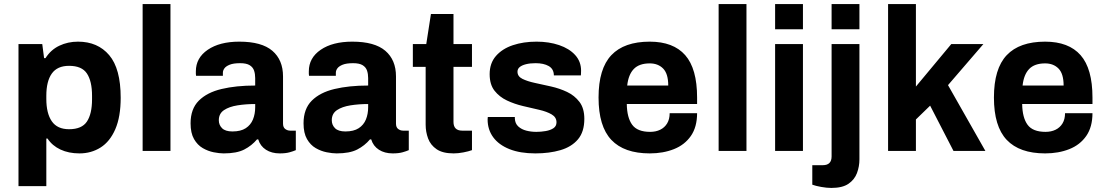

<svg xmlns="http://www.w3.org/2000/svg" viewBox="-20 -743 5432 945"><path d="M71 173V-526H188L197 -457H204Q230 -498 272 -518Q314 -538 364 -538Q461 -538 517.5 -471.5Q574 -405 574 -262Q574 -168 547.5 -107Q521 -46 475 -17Q429 12 371 12Q318 12 277.5 -7Q237 -26 214 -61H208V173ZM320 -107Q383 -107 408 -145Q433 -183 433 -254V-272Q433 -343 408 -381Q383 -419 320 -419Q262 -419 235 -381Q208 -343 208 -272V-256Q208 -185 235 -146Q262 -107 320 -107Z M682 0V-723H819V0Z M1081 12Q1060 12 1032 6.5Q1004 1 978 -14Q952 -29 935 -58.5Q918 -88 918 -136Q918 -207 958.5 -247.5Q999 -288 1070.5 -305Q1142 -322 1236 -322V-359Q1236 -379 1230.5 -395.5Q1225 -412 1209 -422Q1193 -432 1162 -432Q1129 -432 1110.5 -424.5Q1092 -417 1084.5 -406.5Q1077 -396 1077 -385V-370H945Q944 -374 944 -379.5Q944 -385 944 -392Q944 -458 1002.5 -498Q1061 -538 1158 -538Q1268 -538 1320.5 -493Q1373 -448 1373 -367V-135Q1373 -116 1384 -108Q1395 -100 1408 -100H1436V-4Q1425 1 1405.5 6.5Q1386 12 1357 12Q1317 12 1289 -6Q1261 -24 1251 -57H1245Q1219 -26 1182 -7Q1145 12 1081 12ZM1124 -96Q1165 -96 1189.5 -112Q1214 -128 1225 -155Q1236 -182 1236 -215V-231Q1190 -231 1149 -224.5Q1108 -218 1082.5 -201Q1057 -184 1057 -151Q1057 -128 1073 -112Q1089 -96 1124 -96Z M1637 12Q1616 12 1588 6.5Q1560 1 1534 -14Q1508 -29 1491 -58.5Q1474 -88 1474 -136Q1474 -207 1514.5 -247.5Q1555 -288 1626.5 -305Q1698 -322 1792 -322V-359Q1792 -379 1786.5 -395.5Q1781 -412 1765 -422Q1749 -432 1718 -432Q1685 -432 1666.5 -424.5Q1648 -417 1640.5 -406.5Q1633 -396 1633 -385V-370H1501Q1500 -374 1500 -379.5Q1500 -385 1500 -392Q1500 -458 1558.5 -498Q1617 -538 1714 -538Q1824 -538 1876.5 -493Q1929 -448 1929 -367V-135Q1929 -116 1940 -108Q1951 -100 1964 -100H1992V-4Q1981 1 1961.5 6.5Q1942 12 1913 12Q1873 12 1845 -6Q1817 -24 1807 -57H1801Q1775 -26 1738 -7Q1701 12 1637 12ZM1680 -96Q1721 -96 1745.5 -112Q1770 -128 1781 -155Q1792 -182 1792 -215V-231Q1746 -231 1705 -224.5Q1664 -218 1638.5 -201Q1613 -184 1613 -151Q1613 -128 1629 -112Q1645 -96 1680 -96Z M2213 12Q2159 12 2129 -8.5Q2099 -29 2087 -61.5Q2075 -94 2075 -129V-414H2012V-526H2078L2101 -674H2212V-526H2303V-414H2212V-143Q2212 -100 2255 -100H2303V-4Q2287 2 2261 7Q2235 12 2213 12Z M2615 12Q2540 12 2487.5 -9Q2435 -30 2407.5 -67.5Q2380 -105 2380 -155Q2380 -159 2380.5 -163Q2381 -167 2381 -167H2514V-160Q2515 -135 2531 -120.5Q2547 -106 2570.5 -100Q2594 -94 2620 -94Q2643 -94 2666 -98Q2689 -102 2704 -112Q2719 -122 2719 -141Q2719 -166 2695 -180Q2671 -194 2634 -202.5Q2597 -211 2554.5 -221Q2512 -231 2475 -248.5Q2438 -266 2414 -296.5Q2390 -327 2390 -378Q2390 -432 2421 -467.5Q2452 -503 2504 -520.5Q2556 -538 2621 -538Q2682 -538 2732 -521Q2782 -504 2811 -472Q2840 -440 2840 -395Q2840 -387 2839.5 -380Q2839 -373 2839 -372H2706V-374Q2705 -404 2680.5 -418Q2656 -432 2616 -432Q2589 -432 2569 -427Q2549 -422 2538 -413Q2527 -404 2527 -390Q2527 -367 2551 -355Q2575 -343 2612 -335Q2649 -327 2691.5 -317.5Q2734 -308 2771 -290.5Q2808 -273 2832 -241.5Q2856 -210 2856 -158Q2856 -94 2824.5 -57Q2793 -20 2738.5 -4Q2684 12 2615 12Z M3178 12Q3052 12 2989 -54.5Q2926 -121 2926 -263Q2926 -405 2989 -471.5Q3052 -538 3178 -538Q3294 -538 3352.5 -471.5Q3411 -405 3411 -263V-231H3065Q3066 -164 3091.5 -129Q3117 -94 3180 -94Q3208 -94 3229.5 -104.5Q3251 -115 3263.5 -135.5Q3276 -156 3276 -186H3411Q3411 -118 3380.5 -74Q3350 -30 3297 -9Q3244 12 3178 12ZM3067 -322H3269Q3269 -380 3244 -405.5Q3219 -431 3178 -431Q3126 -431 3099.5 -403.5Q3073 -376 3067 -322Z M3517 0V-723H3654V0Z M3795 0V-526H3932V0ZM3795 -599V-723H3932V-599Z M4071.8 182Q4049 182 4021.5 177Q3994 172 3978 166V70H4030Q4073 70 4073 27V-526H4210V41Q4210 76.3 4198 108.6Q4186 141 4156.2 161.5Q4126.4 182 4071.8 182ZM4073 -599V-723H4210V-599Z M4351 0V-723H4488V-317L4662 -526H4820L4646 -324L4830 0H4673L4558 -223L4488 -155V0Z M5124 12Q4998 12 4935 -54.5Q4872 -121 4872 -263Q4872 -405 4935 -471.5Q4998 -538 5124 -538Q5240 -538 5298.5 -471.5Q5357 -405 5357 -263V-231H5011Q5012 -164 5037.5 -129Q5063 -94 5126 -94Q5154 -94 5175.5 -104.5Q5197 -115 5209.5 -135.5Q5222 -156 5222 -186H5357Q5357 -118 5326.5 -74Q5296 -30 5243 -9Q5190 12 5124 12ZM5013 -322H5215Q5215 -380 5190 -405.5Q5165 -431 5124 -431Q5072 -431 5045.5 -403.5Q5019 -376 5013 -322Z"/></svg>

Font: Archivo VF Beta
Style: Regular
Weight: 400
Designer: Hector Gatti
Foundry: Omnibus-Type
Version: Version 1.002